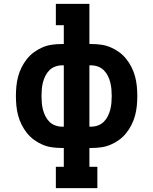

<svg xmlns="http://www.w3.org/2000/svg" viewBox="-20 -755 790 990"><path d="M268 215V105H309V8H299Q273 8 248 4.5Q223 1 199.5 -9Q176 -19 155.5 -34Q135 -49 119 -69Q103 -89 91.5 -112Q80 -135 73.5 -159.5Q67 -184 64.5 -209.5Q62 -235 62 -260Q62 -285 64.5 -310.5Q67 -336 73.5 -360.5Q80 -385 91.5 -408Q103 -431 119 -451Q135 -471 155.5 -486Q176 -501 199.5 -511Q223 -521 248 -524.5Q273 -528 299 -528H309V-625H268V-735H441V-528H451Q477 -528 502 -524.5Q527 -521 550.5 -511Q574 -501 594.5 -486Q615 -471 631 -451Q647 -431 658.5 -408Q670 -385 676.5 -360.5Q683 -336 685.5 -310.5Q688 -285 688 -260Q688 -235 685.5 -209.5Q683 -184 676.5 -159.5Q670 -135 658.5 -112Q647 -89 631 -69Q615 -49 594.5 -34Q574 -19 550.5 -9Q527 1 502 4.5Q477 8 451 8H441V105H482V215ZM309 -102V-418H299Q281 -418 264 -411.5Q247 -405 234.5 -392.5Q222 -380 214 -364Q206 -348 201.5 -330.5Q197 -313 195.5 -295.5Q194 -278 194 -260Q194 -242 195.5 -224.5Q197 -207 201.5 -189.5Q206 -172 214 -156Q222 -140 234.5 -127.5Q247 -115 264 -108.5Q281 -102 299 -102ZM441 -102H451Q469 -102 486 -108.5Q503 -115 515.5 -127.5Q528 -140 536 -156Q544 -172 548.5 -189.5Q553 -207 554.5 -224.5Q556 -242 556 -260Q556 -278 554.5 -295.5Q553 -313 548.5 -330.5Q544 -348 536 -364Q528 -380 515.5 -392.5Q503 -405 486 -411.5Q469 -418 451 -418H441Z"/></svg>

Font: Iosevka Etoile Extrabold
Style: Regular
Weight: 800
Designer: Belleve Invis
Foundry: Belleve Invis
Version: Version 22.1.2; ttfautohint (v1.8.4)